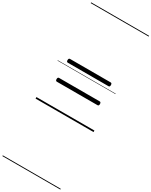

<svg xmlns="http://www.w3.org/2000/svg" viewBox="-482 -1349 1727 2189"><g transform="rotate(30 381.5 -255.0)"><path d="M114 -538Q105 -538 100.5 -544Q96 -550 96 -562Q96 -588 114 -588H649Q658 -588 662.5 -581.5Q667 -575 667 -562Q667 -538 649 -538ZM114 -288Q105 -288 100.5 -294Q96 -300 96 -312Q96 -338 114 -338H649Q658 -338 662.5 -331.5Q667 -325 667 -312Q667 -288 649 -288ZM0 747H763V757H0ZM0 -20H763V0H0ZM0 -505H763V-500H0ZM0 -1267H763V-1257H0Z"/></g></svg>

Font: Playwrite VN Guides
Style: Regular
Weight: 400
Designer: Veronika Burian, José Scaglione
Foundry: TypeTogether
Version: Version 1.003